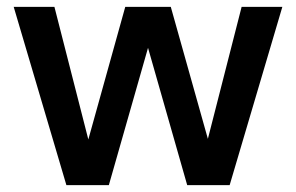

<svg xmlns="http://www.w3.org/2000/svg" viewBox="-20 -541 865 561"><path d="M174 0 20 -521H139L240 -126H236L346 -521H479L590 -126H585L686 -521H805L651 0H527L410 -410H415L298 0Z"/></svg>

Font: DM Sans 10pt SemiBold
Style: Regular
Weight: 600
Version: Version 4.004;gftools[0.9.30]